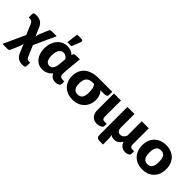

<svg xmlns="http://www.w3.org/2000/svg" viewBox="110 -1789 2992 2992"><g transform="rotate(45 1606.0 -293.0)"><path d="M426.5 21Q435 42.5 448.5 54Q462 65.5 491.5 65.5H512.5V125Q512.5 141 509.8 150.8Q507 160.5 500.5 166Q494 171.5 483.2 173.5Q472.5 175.5 456 175.5Q429 175.5 405 171Q381 166.5 360.2 154.2Q339.5 142 321.8 120Q304 98 290 63L232.5 -72Q230.5 -56 227.5 -41.8Q224.5 -27.5 220.5 -16L155 136.5Q151 148 141 155.8Q131 163.5 113 163.5H1.5L165 -196.5L93 -367Q86 -382 79.2 -391.5Q72.5 -401 64.2 -406.8Q56 -412.5 45.2 -414.5Q34.5 -416.5 19 -416.5H-1V-471.5Q-1 -483 -0.8 -493Q-0.5 -503 4.5 -510.5Q9.5 -518 21.5 -522.2Q33.5 -526.5 57 -526.5Q86.5 -526.5 111.5 -521.2Q136.5 -516 157 -503.8Q177.5 -491.5 194 -471.5Q210.5 -451.5 223.5 -422.5L283.5 -280.5Q285.5 -296.5 288.5 -310.8Q291.5 -325 295.5 -336.5L361 -492Q365 -503.5 375 -511.2Q385 -519 403 -519H514.5L350 -159.5Z M863 -360.5Q856.5 -371.5 847 -381.2Q837.5 -391 825.8 -398.5Q814 -406 800.2 -410.2Q786.5 -414.5 772 -414.5Q753 -414.5 734.8 -406Q716.5 -397.5 702 -378.5Q687.5 -359.5 678.5 -328.2Q669.5 -297 669.5 -252Q669.5 -211.5 676.8 -184.5Q684 -157.5 696.2 -141Q708.5 -124.5 724.5 -117.8Q740.5 -111 758.5 -111Q777 -111 792.5 -117.8Q808 -124.5 820 -140Q832 -155.5 840 -180.8Q848 -206 851.5 -243ZM1095.5 -104.5V-45Q1095.5 -35.5 1089 -26.5Q1082.5 -17.5 1070.5 -10.2Q1058.5 -3 1041.2 1.2Q1024 5.5 1002.5 5.5Q965 5.5 933.8 -13Q902.5 -31.5 884 -70.5Q866 -48.5 845.2 -33.5Q824.5 -18.5 803 -9.2Q781.5 0 760 4Q738.5 8 719 8Q674 8 635.8 -9.8Q597.5 -27.5 569.5 -60.8Q541.5 -94 525.5 -141.2Q509.5 -188.5 509.5 -247.5Q509.5 -309.5 527.2 -361.2Q545 -413 576.2 -450.2Q607.5 -487.5 650.5 -508Q693.5 -528.5 744 -528.5Q788 -528.5 823.5 -513.8Q859 -499 885 -474L890.5 -492.5Q899.5 -518.5 928.5 -518.5H1024.5L999.5 -257.5Q999.5 -233.5 997 -210.2Q994.5 -187 994.5 -163.5Q994.5 -148.5 999.2 -137.5Q1004 -126.5 1012.2 -119Q1020.5 -111.5 1031 -108Q1041.5 -104.5 1053 -104.5ZM698 -570 722 -762.5H817Q838 -762.5 845 -750.2Q852 -738 845 -717L786.5 -570Z M1428 -405Q1352 -405 1316.5 -367.5Q1281 -330 1281 -248.5Q1281 -177 1306.2 -142Q1331.5 -107 1386 -107Q1440.5 -107 1465.8 -143Q1491 -179 1491 -256Q1491 -277.5 1489 -300.5Q1487 -323.5 1482.2 -344Q1477.5 -364.5 1469.5 -380.5Q1461.5 -396.5 1450 -405ZM1739 -518.5V-446.5Q1739 -440 1735.8 -432.8Q1732.5 -425.5 1726.2 -419.2Q1720 -413 1711.2 -409Q1702.5 -405 1692 -405H1592.5Q1619 -378 1634.5 -339.5Q1650 -301 1650 -249.5Q1650 -194 1631 -146.8Q1612 -99.5 1577.2 -65Q1542.5 -30.5 1494 -11.2Q1445.5 8 1386.5 8Q1327.5 8 1278.5 -10Q1229.5 -28 1194.5 -61.5Q1159.5 -95 1140.2 -143Q1121 -191 1121 -251Q1121 -314.5 1143 -364.5Q1165 -414.5 1205.5 -448.5Q1246 -482.5 1302.8 -500.5Q1359.5 -518.5 1429 -518.5Z M1776 -518.5H1931V-163Q1931 -134 1942 -119Q1953 -104 1979.5 -104H2030.5V-59Q2030.5 -43 2020 -31Q2009.5 -19 1993 -11Q1976.5 -3 1956.2 1.2Q1936 5.5 1916.5 5.5Q1882 5.5 1855.5 -6.8Q1829 -19 1811.5 -40.5Q1794 -62 1785 -91.2Q1776 -120.5 1776 -154Z M2634.5 -104.5V-45Q2634.5 -35.5 2628 -26.5Q2621.5 -17.5 2609.5 -10.2Q2597.5 -3 2580.2 1.2Q2563 5.5 2541.5 5.5Q2520.5 5.5 2500.8 -0.5Q2481 -6.5 2464.5 -18.5Q2448 -30.5 2435 -48.8Q2422 -67 2414 -92Q2389 -53 2358.2 -32Q2327.5 -11 2287 -11Q2239 -11 2206.5 -33Q2213.5 -10.5 2215.8 14Q2218 38.5 2218 60V164.5H2141Q2108.5 164.5 2090.8 148.5Q2073 132.5 2073 102.5V-518.5H2228V-218Q2228 -179.5 2245.5 -156Q2263 -132.5 2297 -132.5Q2331 -132.5 2353.2 -150.8Q2375.5 -169 2388.5 -202V-518.5H2543.5V-162.5Q2543.5 -133 2556.2 -118.8Q2569 -104.5 2592 -104.5Z M2923 -526.5Q2982 -526.5 3030.5 -508Q3079 -489.5 3113.8 -455Q3148.5 -420.5 3167.8 -371.2Q3187 -322 3187 -260.5Q3187 -198.5 3167.8 -148.8Q3148.5 -99 3113.8 -64.2Q3079 -29.5 3030.5 -10.8Q2982 8 2923 8Q2863.5 8 2814.8 -10.8Q2766 -29.5 2730.8 -64.2Q2695.5 -99 2676.2 -148.8Q2657 -198.5 2657 -260.5Q2657 -322 2676.2 -371.2Q2695.5 -420.5 2730.8 -455Q2766 -489.5 2814.8 -508Q2863.5 -526.5 2923 -526.5ZM2923 -107Q2976.5 -107 3001.8 -144.8Q3027 -182.5 3027 -259.5Q3027 -336.5 3001.8 -374Q2976.5 -411.5 2923 -411.5Q2868 -411.5 2842.5 -374Q2817 -336.5 2817 -259.5Q2817 -182.5 2842.5 -144.8Q2868 -107 2923 -107Z"/></g></svg>

Font: Lato 2
Style: Regular
Weight: 900
Designer: Lukasz Dziedzic with Adam Twardoch and Botio Nikoltchev
Foundry: tyPoland Lukasz Dziedzic
Version: Version 2.015; 2015-08-06; http://www.latofonts.com/